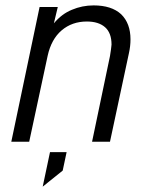

<svg xmlns="http://www.w3.org/2000/svg" viewBox="-20 -533 561 722"><path d="M128.9 -506.8H197.3L182.6 -445.3Q211.9 -480.5 250 -496.1Q289.1 -512.7 332 -512.7Q399.4 -512.7 435.5 -479.5Q470.7 -445.3 470.7 -384.8Q470.7 -359.4 464.8 -333L393.6 0H326.2L393.6 -322.3Q398.4 -351.6 399.4 -365.2Q399.4 -409.2 375 -430.7Q350.6 -452.1 306.6 -452.1Q251 -452.1 211.9 -418.9Q172.9 -385.7 159.2 -323.2L89.8 0H22.5ZM168 39.1H230.5L215.8 108.4L140.6 168.9Z"/></svg>

Font: Dinish
Style: Italic
Weight: 400
Italic angle: -12°
Designer: Bert Driehuis
Foundry: Playbeing
Version: Version 3.002; git-62d0f29-release